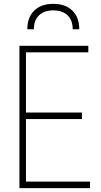

<svg xmlns="http://www.w3.org/2000/svg" viewBox="-20 -978 527 998"><path d="M81 -740H439V-706H115V-393H406V-359H115V-34H448V0H81ZM358 -826Q358 -872 331.5 -898Q305 -924 257 -924Q209 -924 182.5 -898Q156 -872 156 -826H122Q122 -888 158 -923Q194 -958 257 -958Q320 -958 356 -923Q392 -888 392 -826Z"/></svg>

Font: Encode Sans Compressed
Style: Thin
Weight: 100
Designer: Pablo Impallari, Andres Torresi
Foundry: Pablo Impallari, Andres Torresi
Version: Version 1.000; ttfautohint (v1.00) -l 8 -r 50 -G 200 -x 14 -